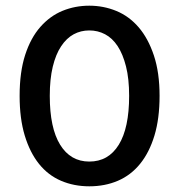

<svg xmlns="http://www.w3.org/2000/svg" viewBox="-20 -641 629 675"><path d="M434 -304Q434 -364 423 -407.5Q412 -451 393.5 -479Q375 -507 349.5 -520.5Q324 -534 294 -534Q264 -534 239 -520.5Q214 -507 195 -478.5Q176 -450 165.5 -406.5Q155 -363 155 -304Q155 -191 191.5 -132Q228 -73 294 -73Q361 -73 397.5 -132Q434 -191 434 -304ZM294 14Q240 14 194.5 -5.5Q149 -25 117 -65Q85 -105 67 -164.5Q49 -224 49 -304Q49 -388 68.5 -448Q88 -508 122 -546.5Q156 -585 200 -603Q244 -621 294 -621Q344 -621 389 -602.5Q434 -584 467.5 -545Q501 -506 521 -446Q541 -386 541 -304Q541 -224 523 -164.5Q505 -105 472.5 -65Q440 -25 394.5 -5.5Q349 14 294 14Z"/></svg>

Font: Baloo Da 2 Medium
Style: Regular
Weight: 500
Designer: Noopur Datye, Sulekha Rajkumar and Ek Type
Foundry: Ek Type
Version: Version 1.640;hotconv 1.0.111;makeotfexe 2.5.65597; ttfautoh